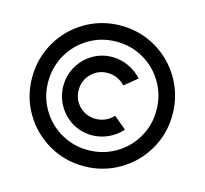

<svg xmlns="http://www.w3.org/2000/svg" viewBox="-110 -895 1096 1027"><g transform="rotate(15 437.5 -382.0)"><path d="M49 -381Q49 -488 101 -577.5Q153 -667 242 -719Q331 -771 437 -771Q544 -771 633 -719Q722 -667 774 -577.5Q826 -488 826 -381Q826 -275 774 -186Q722 -97 632.5 -45Q543 7 437 7Q331 7 242 -45Q153 -97 101 -186Q49 -275 49 -381ZM737 -381Q737 -464 697 -533Q657 -602 588.5 -642Q520 -682 437 -682Q355 -682 286.5 -642Q218 -602 178 -533Q138 -464 138 -381Q138 -299 178 -230.5Q218 -162 286.5 -122Q355 -82 437 -82Q519 -82 588 -122Q657 -162 697 -230.5Q737 -299 737 -381ZM222 -381Q222 -440 251 -489.5Q280 -539 329 -568Q378 -597 437 -597Q483 -597 526.5 -577Q570 -557 601 -522L531 -465Q512 -486 487 -497Q462 -508 434 -508Q381 -508 344 -471Q307 -434 307 -381Q307 -327 344 -290.5Q381 -254 434 -254Q462 -254 487 -265Q512 -276 531 -297L601 -239Q571 -204 527 -184Q483 -164 437 -164Q378 -164 329 -193Q280 -222 251 -272Q222 -322 222 -381Z"/></g></svg>

Font: Open Sauce Sans
Style: Bold
Weight: 700
Designer: Alfredo Marco Pradil
Foundry: Creative Sauce Fz LLC
Version: Version 1.477